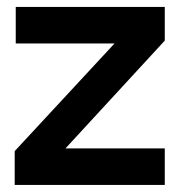

<svg xmlns="http://www.w3.org/2000/svg" viewBox="-20 -525 509 545"><path d="M21.7 0V-96L369.7 -471.3L360.3 -401.7H24.7V-505.3H447.7V-409.7L100.7 -33L108.3 -103.7H447.7V0Z"/></svg>

Font: Fustat
Style: Regular
Weight: 400
Designer: Mohamed Gaber, Khaled Hosny, Laura Garcia Mut
Foundry: Kief Type Foundry, Alif Type Foundry, Hard Type Foundry
Version: Version 1.007